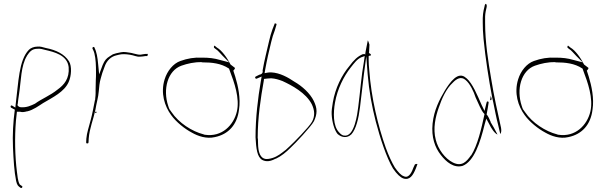

<svg xmlns="http://www.w3.org/2000/svg" viewBox="-20 -760 3080 976"><path d="M36 -213 56 -202 55 -200C47 -141 43 -75 46 -9C49 53 52 111 62 160C67 182 72 186 85 195C91 199 97 189 92 186L82 179L80 177C70 159 69 133 66 113C56 35 54 -62 61 -146L66 -192H82C92 -189 103 -190 117 -194H119C149 -201 177 -222 199 -236C248 -265 307 -293 329 -343C343 -374 346 -423 331 -448C308 -485 265 -506 213 -516C197 -520 185 -525 170 -523H169C153 -523 136 -516 127 -507C75 -454 74 -338 60 -232L58 -213L42 -223C35 -227 31 -218 36 -213ZM69 -224V-230H70C72 -247 74 -266 77 -283C87 -347 86 -426 117 -476V-477L118 -478C129 -494 141 -512 169 -512C186 -514 198 -509 211 -506C253 -496 322 -481 329 -419C334 -360 305 -328 273 -305C235 -274 192 -258 158 -233C139 -224 116 -212 84 -215C81 -215 72 -219 70 -224ZM92 186C92 186 91 186 91 186C91 186 92 186 92 186ZM273 -302C273 -302 272 -302 272 -302C272 -302 273 -302 273 -302Z M418 -37C418 -31 421 -31 422 -31C428 -31 429 -31 430 -37L431 -56C435 -108 455 -154 465 -202C470 -235 480 -266 482 -295C484 -317 486 -342 492 -361L500 -389L511 -419C522 -453 545 -473 573 -479L585 -482C601 -486 620 -485 639 -482C661 -479 676 -470 691 -472H692C700 -472 714 -474 719 -475H728C730 -476 732 -482 731 -485C731 -486 731 -487 728 -486H720C711 -484 701 -484 694 -482H691C685 -482 680 -483 676 -484L659 -488C652 -490 648 -491 641 -492L620 -495C603 -498 586 -492 570 -489L554 -484L538 -474C520 -463 512 -453 502 -430L484 -382L479 -433C476 -468 471 -497 460 -518V-519C458 -525 448 -519 450 -515V-513C452 -508 457 -501 460 -488C467 -460 468 -426 468 -392C468 -378 468 -366 467 -353C467 -334 466 -319 466 -304V-286C466 -277 465 -268 464 -260V-253H463C456 -219 450 -183 441 -150C433 -118 421 -84 419 -56ZM464 -258C464 -258 463 -258 463 -258C463 -258 464 -258 464 -258ZM464 -186H470V-192H464ZM465 -200C465 -200 465 -199 465 -199C465 -199 465 -200 465 -200ZM468 -351C468 -351 467 -351 467 -351C467 -351 468 -351 468 -351ZM570 -489C570 -489 569 -489 569 -489C569 -489 570 -489 570 -489Z M817 -357C795 -287 817 -220 850 -175C876 -139 919 -105 955 -86C986 -68 1030 -53 1072 -63C1141 -77 1186 -126 1195 -203C1204 -260 1190 -324 1176 -370L1166 -401C1171 -406 1177 -413 1173 -416L1152 -432C1136 -464 1108 -504 1083 -518L1072 -527C1070 -529 1070 -528 1068 -525C1065 -517 1070 -516 1076 -511C1087 -505 1100 -488 1112 -476L1145 -443L1099 -455C1069 -464 1042 -467 1008 -467C968 -469 933 -463 897 -450C860 -437 830 -399 817 -357ZM835 -222C807 -306 832 -401 902 -426C933 -437 969 -445 1004 -444L1009 -443C1057 -443 1104 -438 1143 -412H1144L1149 -398C1170 -343 1200 -260 1184 -193C1168 -124 1108 -62 1022 -75C1020 -75 1017 -76 1015 -77C956 -92 889 -135 852 -190C841 -205 841 -203 835 -222ZM1076 -511Z M1279 -62C1282 -5 1287 38 1313 53C1334 64 1356 60 1380 47H1382C1410 34 1435 13 1457 -9C1479 -29 1562 -117 1576 -144C1584 -161 1589 -178 1589 -195C1589 -212 1584 -228 1575 -247C1556 -286 1516 -322 1476 -345C1445 -366 1403 -390 1359 -392C1353 -392 1347 -392 1341 -391L1325 -388L1328 -406C1337 -456 1348 -504 1359 -548C1364 -568 1369 -586 1377 -606L1385 -633C1386 -636 1386 -636 1385 -639C1382 -641 1376 -642 1376 -640V-639L1365 -611C1358 -592 1353 -573 1348 -552C1337 -503 1324 -455 1315 -402C1315 -400 1319 -388 1305 -382C1305 -382 1301 -381 1298 -380L1280 -371C1273 -367 1279 -355 1289 -362L1310 -371L1306 -348C1291 -261 1279 -162 1279 -62ZM1280 -63C1280 -63 1279 -63 1279 -63C1279 -63 1280 -63 1280 -63ZM1290 -56V-58C1290 -162 1305 -261 1321 -350L1322 -359H1324C1335 -360 1345 -362 1358 -362H1359C1378 -361 1398 -355 1416 -348C1464 -326 1535 -288 1565 -230C1572 -215 1577 -199 1577 -184C1577 -170 1574 -155 1566 -141C1551 -114 1472 -34 1452 -16C1440 -4 1426 8 1414 16C1397 29 1375 44 1343 48C1309 53 1298 23 1294 -1C1291 -20 1292 -41 1291 -56ZM1414 16Z M1666 -179C1668 -139 1680 -98 1696 -79C1716 -61 1744 -56 1766 -77C1790 -103 1803 -158 1810 -215C1817 -270 1823 -328 1830 -384L1842 -474L1849 -382C1856 -298 1870 -221 1890 -143C1912 -59 1944 40 1978 97C1998 126 2016 142 2030 147C2063 158 2080 131 2094 96L2102 74C2101 74 2100 73 2099 73C2096 74 2092 76 2090 74L2082 91C2075 110 2060 149 2033 136C2018 131 2003 114 1987 91C1972 66 1956 32 1941 -9C1902 -119 1867 -262 1857 -404C1855 -423 1854 -440 1854 -455V-475L1862 -478H1866C1866 -486 1862 -486 1855 -491L1856 -493C1857 -510 1857 -520 1858 -533C1856 -542 1852 -550 1850 -555C1850 -554 1849 -552 1849 -551C1847 -538 1838 -500 1836 -481L1834 -486C1832 -484 1831 -485 1825 -485C1797 -473 1780 -456 1755 -423C1718 -379 1684 -312 1672 -240C1668 -216 1665 -197 1666 -179ZM1683 -239C1695 -308 1728 -373 1763 -417C1780 -438 1794 -459 1817 -469L1834 -475L1830 -447C1817 -377 1811 -292 1801 -216C1797 -184 1782 -60 1728 -71H1727C1718 -73 1711 -79 1704 -87C1672 -119 1674 -189 1683 -239ZM2082 92C2082 92 2082 91 2082 91C2082 91 2082 92 2082 92Z M2179 -132C2172 -62 2191 -10 2221 28C2248 63 2287 96 2332 83C2390 60 2421 -35 2444 -129L2452 -157L2467 -129C2477 -108 2494 -82 2509 -76L2490 -112C2485 -120 2479 -130 2474 -139V-141C2468 -154 2462 -170 2453 -179L2454 -180C2458 -199 2461 -221 2464 -239L2463 -242C2463 -243 2463 -243 2460 -244C2455 -245 2455 -245 2451 -229L2443 -196L2428 -227C2405 -279 2383 -334 2352 -362H2351C2309 -404 2266 -339 2242 -301C2214 -254 2186 -200 2179 -132ZM2195 -50C2180 -107 2194 -167 2210 -212C2226 -259 2248 -309 2282 -340C2300 -359 2324 -374 2347 -353C2369 -335 2388 -295 2398 -264L2419 -218C2426 -203 2433 -190 2443 -180C2427 -105 2407 -20 2375 30H2374C2352 61 2328 89 2282 66C2242 46 2207 -1 2195 -50ZM2434 -644C2434 -621 2435 -594 2438 -562C2448 -462 2464 -359 2482 -264L2488 -237C2496 -198 2503 -160 2512 -126L2523 -79C2527 -83 2530 -94 2527 -110C2510 -186 2491 -271 2477 -358C2462 -447 2446 -545 2446 -644C2445 -667 2446 -687 2449 -702L2454 -725C2455 -736 2453 -738 2450 -740C2447 -743 2443 -731 2443 -727C2436 -701 2433 -680 2434 -644ZM2471 -250C2473 -251 2476 -253 2479 -254C2479 -256 2479 -259 2478 -262L2475 -273ZM2490 -113C2490 -113 2490 -112 2490 -112C2490 -112 2490 -113 2490 -113ZM2527 -110Z M2614 -357C2592 -287 2614 -220 2647 -175C2673 -139 2716 -105 2752 -86C2783 -68 2827 -53 2869 -63C2938 -77 2983 -126 2992 -203C3001 -260 2987 -324 2973 -370L2963 -401C2968 -406 2974 -413 2970 -416L2949 -432C2933 -464 2905 -504 2880 -518L2869 -527C2867 -529 2867 -528 2865 -525C2862 -517 2867 -516 2873 -511C2884 -505 2897 -488 2909 -476L2942 -443L2896 -455C2866 -464 2839 -467 2805 -467C2765 -469 2730 -463 2694 -450C2657 -437 2627 -399 2614 -357ZM2632 -222C2604 -306 2629 -401 2699 -426C2730 -437 2766 -445 2801 -444L2806 -443C2854 -443 2901 -438 2940 -412H2941L2946 -398C2967 -343 2997 -260 2981 -193C2965 -124 2905 -62 2819 -75C2817 -75 2814 -76 2812 -77C2753 -92 2686 -135 2649 -190C2638 -205 2638 -203 2632 -222ZM2873 -511Z"/></svg>

Font: Stray Cat
Style: HlCn
Weight: 100
Version: Version 1.0